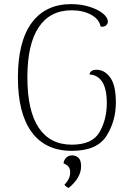

<svg xmlns="http://www.w3.org/2000/svg" viewBox="-20 -721 646 933"><path d="M67 -344Q67 -519 134 -610Q201 -701 326 -701Q374 -701 415 -688Q456 -675 480 -655.5Q504 -636 504 -616Q504 -604 494 -596.5Q484 -589 469 -592Q462 -628 422.5 -649.5Q383 -671 328 -671Q223 -671 168 -588.5Q113 -506 113 -345Q113 -183 168 -100.5Q223 -18 329 -18Q429 -18 464 -79.5Q499 -141 499 -220Q499 -289 477 -323Q455 -357 415 -359Q416 -370 425 -376Q434 -382 449 -382Q488 -382 515.5 -344.5Q543 -307 543 -223Q543 -132 497 -60Q451 12 329 12Q201 12 134 -79Q67 -170 67 -344ZM293 177Q321 148 321 117Q321 98 312.5 88.5Q304 79 289 73Q289 60 300 47Q311 34 331 34Q348 34 361 45.5Q374 57 374 87Q374 143 314 192Q303 189 293 177Z"/></svg>

Font: Arima Madurai ExtraLight
Style: Regular
Weight: 275
Designer: Joana Correia and Natanael Gama
Foundry: NDISCOVER
Version: Version 1.019